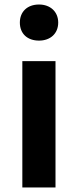

<svg xmlns="http://www.w3.org/2000/svg" viewBox="-20 -831 344 851"><path d="M79 0H226V-560H79ZM153 -651C203 -651 238 -682 238 -731C238 -779 203 -811 153 -811C101 -811 68 -779 68 -731C68 -682 101 -651 153 -651Z"/></svg>

Font: Noto Sans JP
Style: Bold
Weight: 700
Designer: Ryoko NISHIZUKA 西塚涼子 (kana, bopomofo & ideographs); Paul D. Hunt (Latin, Greek & Cyrillic); Sandoll Communications 산돌커뮤니
Foundry: Adobe
Version: Version 2.004;hotconv 1.0.118;makeotfexe 2.5.65603